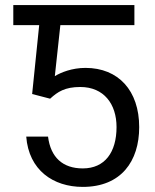

<svg xmlns="http://www.w3.org/2000/svg" viewBox="-20 -731 615 761"><path d="M178.7 -339.8C208.5 -367.2 237.3 -386.2 298.3 -386.2C391.6 -386.2 441.9 -318.8 441.9 -227.5C441.9 -127.4 395.5 -63.5 308.1 -63.5C229 -63.5 180.7 -106.9 170.4 -189.5H84C94.2 -56.6 190.9 9.8 308.1 9.8C460.4 9.8 531.7 -92.3 531.7 -227.1C531.7 -372.1 449.2 -461.9 318.8 -461.9C265.1 -461.9 221.2 -443.8 197.3 -429.2L219.2 -631.3H512.7V-710.9H32.7V-631.3H135.3L107.4 -358.4Z"/></svg>

Font: Bert Sans
Style: Regular
Weight: 400
Designer: Christian Robertson (Google), Cristiano Sobral
Foundry: Google, Cristiano Sobral
Version: Version 3.101